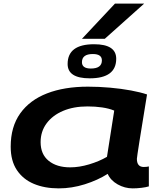

<svg xmlns="http://www.w3.org/2000/svg" viewBox="-20 -1029 889 1059"><path d="M712 10Q668 10 629 -12Q590 -34 574 -70Q519 -35 447.5 -12.5Q376 10 304 10Q226 10 166.5 -15Q107 -40 73 -91Q39 -142 39 -220Q39 -330 91.5 -403.5Q144 -477 239.5 -514Q335 -551 465 -551Q525 -551 587 -545.5Q649 -540 702.5 -530Q756 -520 791 -508Q765 -350 750 -255Q735 -160 735 -153Q735 -108 773 -108Q788 -108 801 -111V-1Q785 4 760 7Q735 10 712 10ZM570 -164 610 -419Q581 -431 543 -436.5Q505 -442 463 -442Q386 -442 328 -417.5Q270 -393 237 -348.5Q204 -304 204 -245Q204 -178 248.5 -142Q293 -106 367 -106Q417 -106 472 -122.5Q527 -139 570 -164ZM475 -597Q353 -597 353 -676Q353 -785 499 -785Q621 -785 621 -705Q621 -597 475 -597ZM481 -651Q542 -651 542 -696Q542 -731 492 -731Q432 -731 432 -686Q432 -651 481 -651ZM432 -815 614 -1009H775L558 -815Z"/></svg>

Font: Georama ExtraExtended SemiBold
Style: Italic
Weight: 600
Width: 8
Italic angle: -9°
Designer: Jean-Baptiste Levee
Foundry: Production Type
Version: Version 1.000